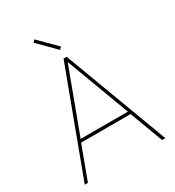

<svg xmlns="http://www.w3.org/2000/svg" viewBox="-205 -988 1006 1106"><g transform="rotate(-30 298.0 -435.0)"><path d="M196.8 -870.1 309.1 -757.8 294.9 -743.2 183.1 -856ZM308.1 -689.9 565.9 0H543.9L461.9 -220.2H132.8L50.8 0H29.8L287.1 -689.9ZM141.1 -240.2H455.1L297.9 -661.1Z"/></g></svg>

Font: Genome Thin
Style: Regular
Weight: 250
Designer: Alfredo Marco Pradil
Version: Version 1.001